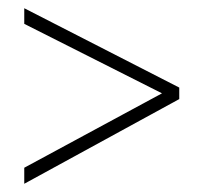

<svg xmlns="http://www.w3.org/2000/svg" viewBox="-20 -587 495 467"><path d="M39 -140 416 -346V-374L39 -567V-529L374 -360L39 -179Z"/></svg>

Font: Noto Sans Malayalam Condensed ExtraLight
Style: Regular
Weight: 200
Width: 3
Designer: Jelle Bosma - Monotype Design Team
Foundry: Monotype Imaging Inc.
Version: Version 2.104